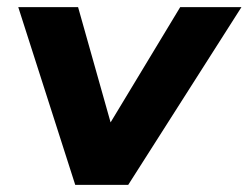

<svg xmlns="http://www.w3.org/2000/svg" viewBox="-20 -516 694 536"><path d="M190 0 31 -496H198L297 -145H271L483 -496H654L338 0Z"/></svg>

Font: Nunito Sans 10pt SemiExpanded ExtraBold
Style: Italic
Weight: 800
Width: 6
Italic angle: -9°
Designer: Vernon Adams
Foundry: Vernon Adams
Version: Version 3.101;gftools[0.9.27]